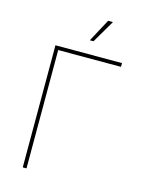

<svg xmlns="http://www.w3.org/2000/svg" viewBox="-137 -1024 839 1105"><g transform="rotate(15 282.5 -471.0)"><path d="M506.3 -727.5V-705.1H132.3V0H109.9V-727.5ZM293.5 -806.6 366.2 -941.9H395L315.4 -806.6Z"/></g></svg>

Font: Inter 16pt Thin
Style: Regular
Weight: 250
Version: Version 4.001;git-66647c0bb